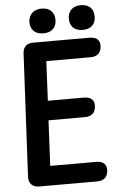

<svg xmlns="http://www.w3.org/2000/svg" viewBox="-65 -1019 666 1100"><g transform="rotate(-5 268.0 -469.0)"><path d="M115 38H449C487 38 508 18 511 -18C514 -54 493 -74 453 -74H188L201 -335H411C449 -335 470 -355 473 -391C476 -427 455 -447 415 -447H207L218 -674H473C511 -674 532 -694 535 -730C538 -766 517 -786 477 -786H153C115 -786 94 -767 92 -728L56 -24C54 15 76 38 115 38ZM141 -905C141 -863 166 -834 215 -834C273 -834 291 -871 291 -905C291 -946 267 -976 218 -976C163 -976 142 -940 141 -905ZM368 -905C367 -864 391 -834 441 -834C500 -834 517 -872 516 -905C517 -945 493 -976 444 -976C385 -976 367 -937 368 -905Z"/></g></svg>

Font: 寒蝉团圆体 Round
Style: Regular
Weight: 500
Designer: 寒蝉字型
Version: Version 2.700;Glyphs 3.1.1 (3135)